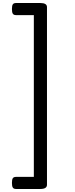

<svg xmlns="http://www.w3.org/2000/svg" viewBox="-20 -1176 497 1271"><path d="M59 35Q59 12 65 3.5Q71 -5 86 -5H204V-1076H86Q71 -1076 65 -1085Q59 -1094 59 -1116Q59 -1139 65 -1147.5Q71 -1156 86 -1156H247Q291 -1156 291 -1129V47Q291 75 247 75H86Q71 75 65 66Q59 57 59 35Z"/></svg>

Font: Playwrite PT
Style: Regular
Weight: 400
Designer: Veronika Burian, José Scaglione
Foundry: TypeTogether
Version: Version 1.002